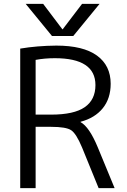

<svg xmlns="http://www.w3.org/2000/svg" viewBox="-20 -977 659 997"><path d="M305.7 -825.2 406.2 -957H497.1L360.4 -790H250L113.3 -957H204.1L303.7 -825.2ZM165 0H85V-724.6Q171.9 -739.3 272.5 -740.2Q412.1 -740.2 483.4 -688.5Q554.7 -636.7 554.7 -542Q554.7 -465.8 513.7 -415Q472.7 -364.3 398.4 -344.7V-342.8Q443.4 -318.4 487.3 -212.9L575.2 0H492.2L406.2 -210.9Q376 -283.2 349.6 -300.8Q323.2 -318.4 245.1 -318.4H165ZM165 -381.8H245.1Q364.3 -381.8 419.9 -420.4Q475.6 -459 475.6 -535.2Q475.6 -674.8 264.6 -674.8Q211.9 -674.8 165 -666Z"/></svg>

Font: Gen Shin Gothic Normal
Style: Regular
Weight: 300
Designer: [Source Han Sans]
Ryoko NISHIZUKA  (kana & ideographs); Paul D. Hunt (Latin, Greek & Cyrillic); Wenlong ZHANG  (bopomofo
Version: Version 1.002.20150607